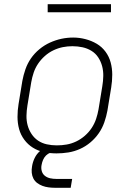

<svg xmlns="http://www.w3.org/2000/svg" viewBox="-20 -719 640 910"><path d="M248 8Q218 8 189 2Q160 -4 136 -19Q112 -34 95 -57Q78 -80 70.5 -107.5Q63 -135 63 -165.5Q63 -196 68 -226L86 -336Q91 -363 100.5 -390.5Q110 -418 126.5 -442Q143 -466 166.5 -485.5Q190 -505 216.5 -517Q243 -529 270.5 -535Q298 -541 327 -541Q356 -541 385 -533.5Q414 -526 438.5 -511.5Q463 -497 480 -474Q497 -451 504.5 -423Q512 -395 512 -365Q512 -335 507 -304L489 -194Q484 -167 474.5 -139.5Q465 -112 448.5 -88Q432 -64 409 -44.5Q386 -25 359 -13Q332 -1 304 3.5Q276 8 248 8ZM249 -30Q249 -30 249 -30Q249 -30 249 -30Q273 -30 296 -34Q319 -38 341 -48.5Q363 -59 382 -75.5Q401 -92 414.5 -112.5Q428 -133 435.5 -155.5Q443 -178 447 -201L465 -311Q469 -335 469.5 -359Q470 -383 464 -405.5Q458 -428 445.5 -447Q433 -466 413.5 -478Q394 -490 371 -495Q348 -500 323 -500Q300 -500 277.5 -495.5Q255 -491 233 -480.5Q211 -470 192.5 -453.5Q174 -437 160.5 -417Q147 -397 139.5 -374.5Q132 -352 128 -329L110 -219Q106 -195 105.5 -171Q105 -147 111 -125Q117 -103 129.5 -84Q142 -65 160.5 -52.5Q179 -40 202 -35Q225 -30 249 -30ZM240 171Q225 171 210 169Q195 167 181.5 162Q168 157 156.5 148.5Q145 140 138.5 127.5Q132 115 130.5 100Q129 85 132 69Q135 49 144.5 29.5Q154 10 170.5 -4Q187 -18 208 -23.5Q229 -29 249 -29L244 0Q232 0 219.5 4.5Q207 9 198 18Q189 27 184 39Q179 51 177 63Q174 78 178 92Q182 106 193 114.5Q204 123 218 126Q232 129 247 129H322L315 171ZM506 -661H206V-699H506Z"/></svg>

Font: Iosevka Curly XLtExObl
Style: Regular
Weight: 200
Width: 7
Italic angle: -9°
Monospace: yes
Designer: Belleve Invis
Foundry: Belleve Invis
Version: Version 11.0.1; ttfautohint (v1.8.3)